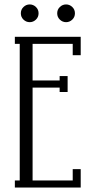

<svg xmlns="http://www.w3.org/2000/svg" viewBox="-20 -846 426 866"><path d="M344 -680V-597H308V-648H127V-483H249V-503H285V-431H249V-451H127V-32H308V-83H344V0H47V-32H69V-648H47V-680ZM114 -746Q98 -746 86 -757.5Q74 -769 74 -786Q74 -803 86 -814.5Q98 -826 114 -826Q130 -826 142 -814.5Q154 -803 154 -786Q154 -769 142 -757.5Q130 -746 114 -746ZM278 -746Q262 -746 250 -757.5Q238 -769 238 -786Q238 -803 250 -814.5Q262 -826 278 -826Q294 -826 306 -814.5Q318 -803 318 -786Q318 -769 306 -757.5Q294 -746 278 -746Z"/></svg>

Font: Margherita Variable
Style: Regular
Weight: 400
Designer: James Puckett
Foundry: Dunwich Type Founders
Version: Version 1.008